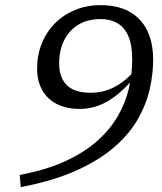

<svg xmlns="http://www.w3.org/2000/svg" viewBox="-20 -722 648 766"><path d="M63 24.5 58.5 -24Q162.5 -43.5 238.8 -78.2Q315 -113 366.8 -158.8Q418.5 -204.5 449.5 -257.8Q480.5 -311 494 -368.5Q507.5 -426 507.5 -484Q507.5 -542.5 492 -578Q476.5 -613.5 448 -629.8Q419.5 -646 380.5 -646Q330.5 -646 293.2 -623.8Q256 -601.5 236 -561.5Q216 -521.5 216 -468.5Q216 -413 246.2 -382.5Q276.5 -352 342 -352Q374 -352 403.2 -361Q432.5 -370 460 -388.8Q487.5 -407.5 513.5 -435.5L529 -427.5Q500 -392 471.8 -365.5Q443.5 -339 415.2 -321.5Q387 -304 358 -295.8Q329 -287.5 298.5 -287.5Q244.5 -287.5 206.2 -307.2Q168 -327 148 -363.2Q128 -399.5 128 -448Q128 -502 146.5 -548.2Q165 -594.5 199 -628.8Q233 -663 279.5 -682.2Q326 -701.5 381.5 -701.5Q448.5 -701.5 495.2 -676Q542 -650.5 566.5 -601.8Q591 -553 591 -484Q591 -427.5 577.5 -367Q564 -306.5 530.5 -247.5Q497 -188.5 437 -136Q377 -83.5 285.2 -42Q193.5 -0.5 63 24.5Z"/></svg>

Font: Newsreader 11pt
Style: Italic
Weight: 400
Italic angle: -17°
Version: Version 1.003